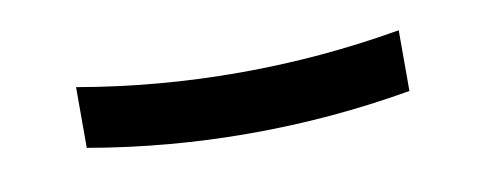

<svg xmlns="http://www.w3.org/2000/svg" viewBox="-27 -441 554 218"><g transform="rotate(-10 250.0 -332.0)"><path d="M250 -289Q203 -289 156.5 -293Q110 -297 64 -305V-375Q110 -367 156.5 -363Q203 -359 250 -359Q297 -359 343.5 -363Q390 -367 436 -375V-305Q390 -297 343.5 -293Q297 -289 250 -289Z"/></g></svg>

Font: Iosevka srxl
Style: Regular
Weight: 400
Monospace: yes
Designer: Belleve Invis
Foundry: Belleve Invis
Version: Version 33.0.1; ttfautohint (v1.8.3)